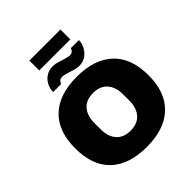

<svg xmlns="http://www.w3.org/2000/svg" viewBox="-272 -1193 1377 1377"><g transform="rotate(-45 416.5 -505.0)"><path d="M45 -344Q45 -519 141.5 -609.5Q238 -700 416 -700Q594 -700 691 -609Q788 -518 788 -344Q788 -170 691 -79Q594 12 416 12Q238 12 141.5 -78.5Q45 -169 45 -344ZM562 -312V-376Q562 -449 524.5 -492Q487 -535 416 -535Q345 -535 308 -492Q271 -449 271 -376V-312Q271 -239 308 -196Q345 -153 416 -153Q487 -153 524.5 -196Q562 -239 562 -312ZM344 -875Q365 -875 384 -870.5Q403 -866 428 -857Q445 -852 462 -847.5Q479 -843 492 -843Q520 -843 532 -875H613Q613 -843 597 -812.5Q581 -782 552.5 -762Q524 -742 488 -742Q467 -742 448 -746.5Q429 -751 404 -760Q387 -765 370 -769.5Q353 -774 340 -774Q312 -774 300 -742H219Q219 -778 235.5 -808.5Q252 -839 280.5 -857Q309 -875 344 -875ZM258 -1022H573V-922H258Z"/></g></svg>

Font: Archivo Black
Style: Regular
Weight: 400
Designer: Hector Gatti
Foundry: Omnibus-Type
Version: Version 1.101; ttfautohint (v1.8)